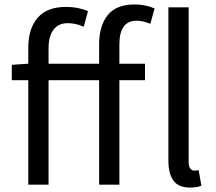

<svg xmlns="http://www.w3.org/2000/svg" viewBox="-20 -829 968 862"><path d="M832 13Q781 13 758.5 -18.5Q736 -50 736 -108V-796H827V-102Q827 -81 834.5 -72Q842 -63 852 -63Q856 -63 860.5 -63.5Q865 -64 872 -65L884 5Q874 9 862 11Q850 13 832 13ZM425 0V-469H198V0H107V-469H33V-538L107 -543V-616Q107 -700 149 -749Q191 -798 276 -798Q331 -798 375 -779L356 -709Q321 -725 283 -725Q243 -725 220.5 -696Q198 -667 198 -613V-543H425V-630Q425 -713 463.5 -761Q502 -809 584 -809Q633 -809 674 -791L655 -722Q622 -736 593 -736Q516 -736 516 -629V-543H631V-469H516V0Z"/></svg>

Font: Source Han Sans SC
Style: Regular
Weight: 400
Designer: Ryoko NISHIZUKA 西塚涼子 (kana, bopomofo & ideographs); Paul D. Hunt (Latin, Greek & Cyrillic); Sandoll Communications 산돌커뮤니
Foundry: Adobe
Version: Version 2.002;hotconv 1.0.116;makeotfexe 2.5.65601; ttfautoh